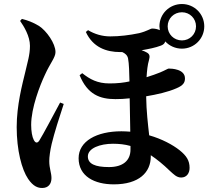

<svg xmlns="http://www.w3.org/2000/svg" viewBox="-20 -867 1040 955"><path d="M814 -736C814 -775 845 -806 885 -806C924 -806 955 -775 955 -736C955 -697 924 -666 885 -666C845 -666 814 -697 814 -736ZM80 -763C99 -736 129 -687 129 -639C129 -593 116 -555 106 -510C91 -448 63 -344 63 -235C63 -120 88 -24 120 23C146 61 169 68 190 68C221 68 236 47 236 19C236 -8 225 -29 225 -66C225 -85 229 -117 237 -151C249 -202 277 -290 297 -350L279 -357C251 -305 194 -197 175 -167C166 -154 156 -155 148 -171C140 -186 135 -214 135 -246C135 -331 179 -443 203 -494C230 -554 256 -581 256 -608C256 -651 211 -714 174 -738C144 -756 117 -766 89 -773ZM629 -141V-123C629 -68 591 -36 522 -36C453 -36 417 -52 417 -89C417 -130 478 -152 542 -152C572 -152 601 -149 629 -141ZM389 -503 376 -493C415 -397 477 -374 554 -374C578 -374 600 -375 625 -378L628 -212C614 -213 599 -214 584 -214C461 -214 371 -165 371 -80C371 10 450 50 546 50C672 50 730 -10 730 -89V-95C760 -75 791 -50 825 -17C843 -1 858 16 881 16C909 16 923 -6 923 -32C923 -68 908 -92 873 -120C839 -147 785 -176 722 -194C716 -249 708 -313 707 -388C760 -397 815 -409 858 -428C891 -442 900 -456 900 -477C900 -524 833 -526 819 -526C815 -526 801 -517 777 -507C758 -499 734 -491 709 -483C711 -515 714 -545 721 -568C726 -587 726 -598 708 -607C702 -611 693 -614 684 -617C719 -623 754 -630 780 -640C791 -644 799 -650 802 -661C822 -639 852 -625 885 -625C946 -625 996 -674 996 -736C996 -798 946 -847 885 -847C823 -847 773 -798 773 -736L775 -717C764 -722 751 -725 737 -725C728 -725 712 -712 672 -702C624 -692 575 -686 528 -686C489 -686 451 -697 418 -717L407 -708C442 -632 508 -608 578 -608H588C602 -602 614 -592 617 -576C622 -551 623 -504 624 -462C597 -456 565 -452 525 -452C464 -452 427 -473 389 -503Z"/></svg>

Font: Noto Serif SC
Style: Bold
Weight: 700
Designer: Ryoko NISHIZUKA 西塚涼子 (kana & ideographs); Frank Grießhammer (Latin, Greek & Cyrillic); Wenlong ZHANG 张文龙 (bopomofo); San
Foundry: Adobe
Version: Version 2.001;hotconv 1.1.0;makeotfexe 2.6.0